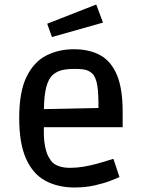

<svg xmlns="http://www.w3.org/2000/svg" viewBox="-20 -816 623 850"><path d="M309 14Q237 14 181.5 -15.5Q126 -45 95.5 -113Q65 -181 65 -293Q65 -410 97.5 -476Q130 -542 184.5 -570Q239 -598 307 -598Q376 -598 424 -571.5Q472 -545 497.5 -484.5Q523 -424 523 -322V-253H126L175 -270Q172 -213 178 -177Q184 -141 194.5 -122.5Q205 -104 213 -96Q226 -85 245 -79Q264 -73 291 -73Q320 -73 349.5 -78Q379 -83 405 -90Q431 -97 451.5 -103.5Q472 -110 482 -113L509 -32Q500 -28 471 -16.5Q442 -5 400.5 4.5Q359 14 309 14ZM175 -301 127 -332 464 -339 416 -306Q417 -370 413.5 -415Q410 -460 395 -483Q388 -493 372 -502Q356 -511 312 -511Q264 -511 240.5 -501Q217 -491 205 -475Q171 -432 175 -301ZM210 -652 189 -711 406 -796 436 -716Z"/></svg>

Font: Ruda SemiBold
Style: Regular
Weight: 600
Designer: Mariela Monsalve and Angelina Sanchez
Foundry: Mariela Monsalve and Angelina Sanchez
Version: Version 2.001